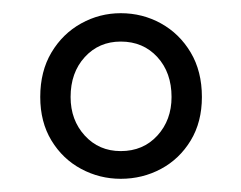

<svg xmlns="http://www.w3.org/2000/svg" viewBox="-20 -705 366 291"><path d="M163 -434Q131 -434 103 -449Q75 -464 58 -492Q41 -520 41 -558Q41 -597 58 -625.5Q75 -654 103 -669.5Q131 -685 163 -685Q196 -685 224 -669.5Q252 -654 269 -625.5Q286 -597 286 -558Q286 -520 269 -492Q252 -464 224 -449Q196 -434 163 -434ZM163 -476Q197 -476 218.5 -499.5Q240 -523 240 -558Q240 -595 218.5 -618.5Q197 -642 163 -642Q130 -642 108.5 -618.5Q87 -595 87 -558Q87 -523 108.5 -499.5Q130 -476 163 -476Z"/></svg>

Font: Assistant ExtraLight
Style: Regular
Weight: 400
Version: Version 3.000